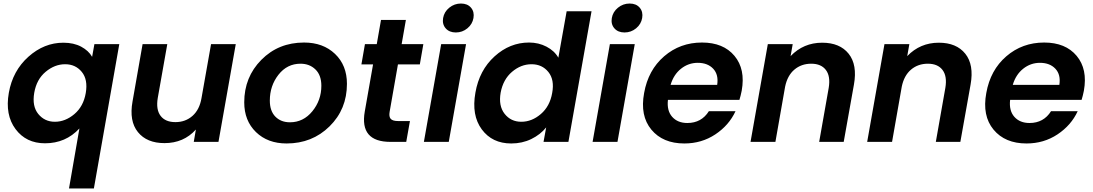

<svg xmlns="http://www.w3.org/2000/svg" viewBox="-20 -804 6195 1088"><path d="M339 -562Q398 -562 440 -539.5Q482 -517 502 -482L515 -554H656L512 264H371L430 -76Q352 8 235 8Q128 8 68 -72.5Q8 -153 30 -278Q52 -403 141 -482.5Q230 -562 339 -562ZM291 -114Q350 -114 401.5 -157.5Q453 -201 466 -277Q479 -353 443.5 -396.5Q408 -440 349 -440Q290 -440 238.5 -397Q187 -354 174 -278Q161 -202 197 -158Q233 -114 291 -114Z M1316 -554 1218 0H1078L1090 -70Q1021 7 912 7Q812 7 761.5 -55.5Q711 -118 731 -229L788 -554H928L874 -249Q863 -183 890 -147.5Q917 -112 974 -112Q1031 -112 1071 -147.5Q1111 -183 1122 -249L1176 -554Z M1946 -329Q1946 -185 1847.5 -88Q1749 9 1604 9Q1497 9 1430.5 -55.5Q1364 -120 1364 -224Q1364 -367 1461 -465Q1558 -563 1703 -563Q1811 -563 1878.5 -498.5Q1946 -434 1946 -329ZM1509 -234Q1509 -175 1540.5 -143Q1572 -111 1623 -111Q1699 -111 1750 -173.5Q1801 -236 1801 -318Q1801 -378 1767.5 -410.5Q1734 -443 1683 -443Q1607 -443 1558 -380.5Q1509 -318 1509 -234Z M2047 -172 2094 -439H2028L2048 -554H2115L2139 -691H2280L2256 -554H2379L2359 -439H2235L2188 -171Q2183 -143 2194 -130.5Q2205 -118 2237 -118H2303L2282 0H2193Q2017 0 2047 -172Z M2382 0 2480 -554H2621L2523 0ZM2628.5 -643.5Q2600 -620 2563 -620Q2526 -620 2505.5 -643.5Q2485 -667 2491 -702Q2497 -737 2526 -760.5Q2555 -784 2592 -784Q2629 -784 2649 -760.5Q2669 -737 2663 -702Q2657 -667 2628.5 -643.5Z M2674 -279Q2696 -406 2782.5 -484.5Q2869 -563 2978 -563Q3032 -563 3077 -539.5Q3122 -516 3144 -477L3191 -740H3332L3201 0H3060L3075 -82Q3042 -41 2990.5 -16Q2939 9 2877 9Q2769 9 2710 -71Q2651 -151 2674 -279ZM3109 -277Q3123 -352 3087.5 -396Q3052 -440 2992 -440Q2932 -440 2881.5 -397Q2831 -354 2817 -279Q2804 -204 2839.5 -159Q2875 -114 2934 -114Q2994 -114 3045 -158Q3096 -202 3109 -277Z M3338 0 3436 -554H3577L3479 0ZM3584.5 -643.5Q3556 -620 3519 -620Q3482 -620 3461.5 -643.5Q3441 -667 3447 -702Q3453 -737 3482 -760.5Q3511 -784 3548 -784Q3585 -784 3605 -760.5Q3625 -737 3619 -702Q3613 -667 3584.5 -643.5Z M3934 -448Q3881 -448 3839 -414.5Q3797 -381 3780 -323H4044Q4053 -381 4021.5 -414.5Q3990 -448 3934 -448ZM4148 -174Q4111 -94 4033.5 -42.5Q3956 9 3858 9Q3736 9 3671 -69.5Q3606 -148 3630 -277Q3653 -407 3743.5 -485Q3834 -563 3958 -563Q4079 -563 4142 -487.5Q4205 -412 4183 -290Q4177 -260 4170 -238H3765Q3758 -177 3789 -142Q3820 -107 3875 -107Q3955 -107 3997 -174Z M4622 0 4676 -306Q4687 -372 4660 -407.5Q4633 -443 4577 -443Q4521 -443 4481.5 -409.5Q4442 -376 4429 -313L4374 0H4233L4331 -554H4472L4460 -486Q4533 -562 4639 -562Q4739 -562 4789 -499.5Q4839 -437 4819 -325L4761 0Z M5283 0 5337 -306Q5348 -372 5321 -407.5Q5294 -443 5238 -443Q5182 -443 5142.5 -409.5Q5103 -376 5090 -313L5035 0H4894L4992 -554H5133L5121 -486Q5194 -562 5300 -562Q5400 -562 5450 -499.5Q5500 -437 5480 -325L5422 0Z M5873 -448Q5820 -448 5778 -414.5Q5736 -381 5719 -323H5983Q5992 -381 5960.5 -414.5Q5929 -448 5873 -448ZM6087 -174Q6050 -94 5972.5 -42.5Q5895 9 5797 9Q5675 9 5610 -69.5Q5545 -148 5569 -277Q5592 -407 5682.5 -485Q5773 -563 5897 -563Q6018 -563 6081 -487.5Q6144 -412 6122 -290Q6116 -260 6109 -238H5704Q5697 -177 5728 -142Q5759 -107 5814 -107Q5894 -107 5936 -174Z"/></svg>

Font: Poppins SemiBold
Style: Italic
Weight: 600
Italic angle: -10°
Designer: Ninad Kale (Devanagari), Jonny Pinhorn (Latin)
Foundry: Indian Type Foundry
Version: Version 3.200;PS 1.000;hotconv 16.6.54;makeotf.lib2.5.65590